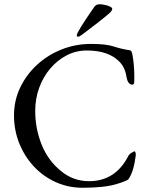

<svg xmlns="http://www.w3.org/2000/svg" viewBox="-20 -870 680 905"><path d="M528 -2Q471 15 369 15Q302 15 243 -11.5Q184 -38 140 -85Q96 -132 71 -194Q46 -256 46 -326Q46 -396 75 -457Q104 -518 154.5 -564.5Q205 -611 270.5 -637Q336 -663 410 -663Q480 -663 516 -651Q552 -639 592 -633Q600 -633 604 -613Q608 -593 610.5 -566Q613 -539 613 -518V-501Q613 -493 613 -487Q613 -481 612 -478Q609 -470 602 -471Q582 -473 576 -508Q570 -553 541 -581Q490 -632 389 -632Q338 -632 294 -609Q250 -586 216.5 -546.5Q183 -507 164.5 -455.5Q146 -404 146 -347Q146 -264 176 -189Q206 -114 266 -65Q324 -16 400 -16Q525 -16 586 -137Q591 -145 600 -150Q609 -154 611 -156Q612 -157 613 -157Q620 -157 620 -138Q611 -63 586 -26Q581 -18 528 -2ZM366 -706Q354 -697 348 -697Q342 -697 342 -704Q342 -719 424 -837Q433 -850 449 -850Q460 -850 474 -847Q488 -844 498.5 -839Q509 -834 509 -828Q509 -820 496 -808Q474 -789 441.5 -763.5Q409 -738 366 -706Z"/></svg>

Font: Benne
Style: Regular
Weight: 400
Designer: John-Daniel Harrington
Version: Version 1.001